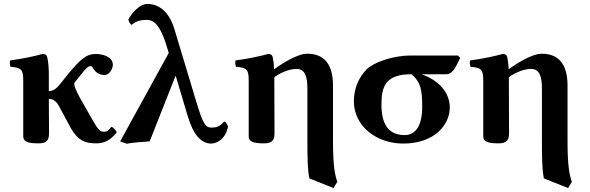

<svg xmlns="http://www.w3.org/2000/svg" viewBox="-20 -718 2997 975"><path d="M229 -43C229 -43 228 -131 228 -216C251 -216 268 -201 279 -180L342 -63C377 -7 407 10 469 10C507 10 540 -4 573 -46C570 -54 557 -71 546 -74C531 -56 523 -49 509 -49C487 -49 479 -59 451 -107L385 -223C370 -251 351 -288 359 -299L383 -329C421 -377 427 -382 442 -382C448 -382 456 -364 465 -355C476 -345 490 -337 511 -337C535 -337 553 -368 553 -389C553 -433 496 -444 465 -444C420 -444 387 -418 318 -332L280 -285C261 -262 242 -255 228 -255C228 -279 228 -302 228 -321C229 -371 225 -406 220 -427C218 -438 211 -444 197 -444C160 -434 100 -420 31 -411C28 -403 31 -384 33 -379C88 -374 98 -366 98 -309C98 -215 98 -26 98 -26C98 1 120 10 176 10C221 10 229 -10 229 -43Z M1138 -75C1135 -84 1129 -99 1118 -101C1097 -75 1077 -70 1056 -70C1024 -70 1012 -82 973 -214L866 -569C831 -687 759 -698 729 -698C690 -698 651 -655 632 -619C634 -606 642 -594 649 -592C667 -609 695 -617 720 -617C748 -617 787 -616 828 -478L837 -449L590 0L625 12C648 6 713 2 740 0L872 -334L934 -126C962 -33 1002 11 1052 11C1081 11 1125 -11 1138 -75Z M1374 -43C1374 -43 1373 -229 1373 -321V-326C1409 -352 1452 -368 1486 -368C1529 -368 1541 -329 1541 -267V0C1541 83 1542 147 1551 188L1674 237L1693 205C1681 173 1671 124 1671 0V-284C1671 -402 1617 -447 1536 -445C1489 -444 1406 -392 1372 -366C1371 -393 1368 -413 1365 -427C1363 -438 1356 -444 1342 -444C1305 -434 1245 -420 1176 -411C1173 -403 1176 -384 1178 -379C1233 -374 1243 -366 1243 -309C1243 -215 1243 -26 1243 -26C1243 1 1265 10 1321 10C1366 10 1374 -10 1374 -43Z M2246 -341C2283 -341 2299 -390 2317 -424L2306 -436H2065C1974 -436 1877 -401 1842 -366C1800 -324 1777 -265 1777 -204C1777 -78 1891 11 2028 11C2187 11 2264 -85 2264 -172C2264 -261 2190 -318 2120 -341ZM2035 -32C1932 -32 1917 -120 1917 -188C1917 -283 1941 -341 2070 -341C2115 -302 2124 -266 2124 -175C2124 -81 2091 -32 2035 -32Z M2565 -43C2565 -43 2564 -229 2564 -321V-326C2600 -352 2643 -368 2677 -368C2720 -368 2732 -329 2732 -267V0C2732 83 2733 147 2742 188L2865 237L2884 205C2872 173 2862 124 2862 0V-284C2862 -402 2808 -447 2727 -445C2680 -444 2597 -392 2563 -366C2562 -393 2559 -413 2556 -427C2554 -438 2547 -444 2533 -444C2496 -434 2436 -420 2367 -411C2364 -403 2367 -384 2369 -379C2424 -374 2434 -366 2434 -309C2434 -215 2434 -26 2434 -26C2434 1 2456 10 2512 10C2557 10 2565 -10 2565 -43Z"/></svg>

Font: Libertinus Serif
Style: Bold
Weight: 700
Designer: Philipp H. Poll, Khaled Hosny
Foundry: Caleb Maclennan
Version: Version 7.050;RELEASE